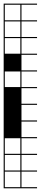

<svg xmlns="http://www.w3.org/2000/svg" viewBox="-20 -747 222 1046"><path d="M0 278.8V187.9H6.1V272.7H90.9V187.9H0V-727.3H181.8V-721.2H97V-636.4H181.8V-630.3H97V-545.5H181.8V-539.4H97V-454.5H181.8V-448.5H97V-363.6H181.8V-357.6H97V-272.7H181.8V-266.7H97V-181.8H181.8V-175.8H97V-90.9H181.8V-84.8H97V0H181.8V6.1H97V90.9H181.8V97H97V181.8H181.8V187.9H97V272.7H181.8V278.8ZM6.1 -636.4H90.9V-721.2H6.1ZM6.1 -545.5H90.9V-630.3H6.1ZM6.1 -454.5H90.9V-539.4H6.1ZM6.1 -272.7H90.9V-357.6H6.1ZM6.1 90.9H90.9V6.1H6.1ZM90.9 97H6.1V181.8H90.9Z"/></svg>

Font: Micro 5 Charted
Style: Regular
Weight: 400
Designer: Sarah Cadigan-Fried
Version: Version 1.000; ttfautohint (v1.8.4.7-5d5b)